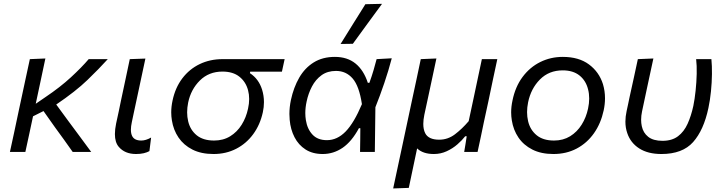

<svg xmlns="http://www.w3.org/2000/svg" viewBox="-20 -812 3862 1026"><path d="M33 0Q45 -54.5 56 -106Q67 -157.5 80 -219.5L90.5 -268.5Q104.5 -334 116 -387.2Q127.5 -440.5 139.5 -496L222.5 -499.5Q207.5 -429 194.5 -367.5Q181 -305.5 171 -257.5L223.5 -293.5Q301.5 -346 358.8 -398.8Q416 -451.5 454 -496H556Q510 -445 447.2 -384.5Q384.5 -324 280.5 -253.5L346.5 -163.5Q374 -126.5 405.5 -84Q437 -41.5 467.5 0H368.5Q344.5 -33.5 322 -65.5Q299 -97.5 274 -131.5L212.5 -218.5L156.5 -190.5Q145.5 -140 136 -94.5L115.5 0Z M707 11Q647 11 614.5 -27.5Q594 -51.5 594 -95.5Q594 -120.5 600.5 -152Q608.5 -189.5 614.5 -216.5Q620 -243 626 -272.5Q640 -337.5 651 -389.5Q662 -441.5 673.5 -496L757 -499Q737.5 -409 721.5 -333Q705.5 -257 694 -204.5L684.5 -159.5Q679.5 -136.5 679.5 -119Q679.5 -99.5 685.5 -86.5Q697 -61 735 -61Q759 -61 787.5 -77L778.5 -4.5Q766 2.5 748 6.8Q730 11 707 11Z M1121 11Q1055 11 1008.2 -12.8Q961.5 -36.5 934 -77Q906.5 -117.5 898.5 -169Q895 -190 895 -211.5Q895 -242.5 902 -274.5Q916.5 -343.5 954.2 -393.2Q992 -443 1047.2 -469.5Q1102.5 -496 1169 -496H1501L1486.5 -429H1317L1315.5 -421Q1362.5 -390.5 1380.5 -333Q1390.5 -300.5 1390.5 -266Q1390.5 -239.5 1384.5 -212Q1370 -145.5 1333.2 -95.2Q1296.5 -45 1242.2 -17Q1188 11 1121 11ZM1124 -61Q1173 -61 1210 -83.8Q1247 -106.5 1271.2 -145.2Q1295.5 -184 1305.5 -231.5Q1311.5 -258.5 1311.5 -283Q1311.5 -307.5 1305.5 -330Q1293.5 -375 1259.2 -402.2Q1225 -429.5 1169 -429.5Q1096 -429.5 1048 -381.8Q1000 -334 985.5 -264Q980 -237 980 -212Q980 -187 985.5 -164Q996.5 -117.5 1031 -89.2Q1065.5 -61 1124 -61Z M1704.5 11Q1650.5 11 1612.8 -13.2Q1575 -37.5 1553.8 -78.8Q1532.5 -120 1528 -171.5Q1526.5 -187 1526.5 -203Q1526.5 -239.5 1534.5 -277.5Q1549 -345 1579 -397Q1609 -449 1656.5 -478.5Q1704 -508 1769.5 -508Q1836 -508 1879.8 -472.5Q1923.5 -437 1945.5 -369.5H1954Q1967.5 -407 1976.5 -438Q1985.5 -469 1992.5 -496L2073.5 -500.5Q2056.5 -435.5 2033.5 -367.8Q2010.5 -300 1986 -239L1983 0H1904Q1904.5 -32.5 1905 -64.5Q1905 -96.5 1905.5 -127H1898Q1859.5 -55.5 1810.8 -22.2Q1762 11 1704.5 11ZM1727 -63Q1782 -63 1827 -109.2Q1872 -155.5 1914 -255.5Q1899.5 -352 1864.5 -392.5Q1829.5 -433 1775.5 -433Q1730 -433 1698.2 -410Q1666.5 -387 1647 -349.8Q1627.5 -312.5 1618.5 -269.5Q1611.5 -237.5 1611.5 -208Q1611.5 -188.5 1614.5 -170Q1622 -122.5 1649.8 -92.8Q1677.5 -63 1727 -63ZM1800 -577Q1833.5 -631 1866.5 -684Q1899.5 -737 1932.5 -789.5L2021.5 -791.5Q1981.5 -737.5 1942.8 -684.2Q1904 -631 1865.5 -578Z M2081 195Q2092.5 141 2104 87.5Q2115 34.5 2128.5 -27L2180.5 -271Q2194.5 -335.5 2205.8 -388.5Q2217 -441.5 2228.5 -496L2312 -499.5Q2300 -444.5 2289 -391.5Q2277.5 -338 2265 -279.5L2247.5 -198.5Q2242 -171.5 2242 -150Q2242 -120.5 2252 -100.5Q2269.5 -65.5 2327 -65.5Q2373 -65.5 2411 -94.2Q2449 -123 2484.5 -164.5L2509 -279Q2521.5 -338 2532.5 -390Q2543.5 -441.5 2555 -496H2637.5Q2625.5 -441 2614.5 -388.5Q2603.5 -335.5 2590 -271.5L2565.5 -158.5Q2558.5 -124 2550 -83.8Q2541.5 -43.5 2532 0H2460.5L2467.5 -42Q2470.5 -63 2474 -84H2466Q2449.5 -62.5 2424.2 -40.5Q2399 -18.5 2367 -3.8Q2335 11 2298.5 11Q2240 11 2209 -19Q2197 37.5 2186.5 87.5Q2176 137.5 2164.5 192Z M2937.5 11Q2871.5 11 2824.8 -12.8Q2778 -36.5 2750.5 -77Q2723 -117.5 2715 -169Q2711.5 -190 2711.5 -211.5Q2711.5 -242.5 2718.5 -274.5Q2733.5 -348.5 2772.5 -400.8Q2811.5 -453 2867 -480.5Q2922.5 -508 2987.5 -508Q3073 -508 3127.2 -467.8Q3181.5 -427.5 3202 -362.5Q3213 -326 3213 -287Q3213 -255.5 3206 -222.5Q3191 -152.5 3154 -100Q3117 -47.5 3061.8 -18.2Q3006.5 11 2937.5 11ZM2940.5 -61Q2989.5 -61 3026.8 -84Q3064 -107 3088.2 -145.8Q3112.5 -184.5 3122.5 -232Q3128.5 -260 3128.5 -285.5Q3128.5 -311.5 3122.5 -334.5Q3111 -381 3076.8 -408.5Q3042.5 -436 2987 -436Q2913.5 -436 2865.2 -387.2Q2817 -338.5 2802 -265Q2796.5 -238 2796.5 -213Q2796.5 -188 2802 -164.5Q2813 -118 2847.5 -89.5Q2882 -61 2940.5 -61Z M3514.5 11Q3442.5 11 3396 -18.8Q3349.5 -48.5 3332 -100.5Q3322 -129 3322 -162Q3322 -189 3328.5 -218.5Q3333 -239.5 3337 -258Q3340.5 -276 3344.5 -294Q3357 -351 3367.5 -398.5Q3377.5 -446 3388.5 -496L3471.5 -499.5Q3453 -413.5 3437.2 -340.2Q3421.5 -267 3411 -217Q3406 -193.5 3406 -172Q3406 -154 3409.5 -138Q3417 -102 3444 -80.8Q3471 -59.5 3520 -59.5Q3571 -59.5 3603.2 -84Q3635.5 -108.5 3654.5 -150.8Q3673.5 -193 3685 -246Q3692.5 -282.5 3697.2 -327.8Q3702 -373 3703 -417.5Q3704 -462 3700 -496H3781.5Q3785 -461 3784.5 -416Q3784 -371 3779.2 -323.8Q3774.5 -276.5 3765.5 -234.5Q3740.5 -116.5 3683.8 -52.8Q3627 11 3514.5 11Z"/></svg>

Font: Heraclito
Style: Italic
Weight: 400
Italic angle: -12°
Designer: Kostas Bartsokas (font) & Cristiano Sobral (main changes)
Foundry: Kostas Bartsokas (font) & Cristiano Sobral (main changes)
Version: Version 1.00;July 8, 2020;FontCreator 13.0.0.2655 64-bit